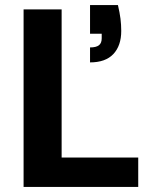

<svg xmlns="http://www.w3.org/2000/svg" viewBox="-20 -737 618 757"><path d="M73 0V-700H223V-116H525V0ZM335 -491V-550Q359 -550 370 -558.5Q381 -567 381 -586V-604H335V-717H445Q452 -687 455 -663.5Q458 -640 458 -615Q458 -557 427 -524Q396 -491 335 -491Z"/></svg>

Font: DM Sans 9pt Black
Style: Regular
Weight: 900
Version: Version 4.004;gftools[0.9.30]